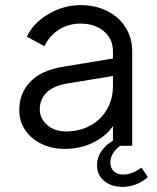

<svg xmlns="http://www.w3.org/2000/svg" viewBox="-20 -568 612 748"><path d="M55 -139Q55 -204 97.5 -249Q140 -294 226 -308L420 -340V-368Q420 -416 385 -446Q350 -476 294 -476Q246 -476 209 -452Q172 -428 153 -388L85 -425Q108 -477 167.5 -512.5Q227 -548 294 -548Q352 -548 398 -525Q444 -502 469.5 -461Q495 -420 495 -368V0H448Q410 29 410 65Q410 87 423.5 99.5Q437 112 461 112Q494 112 531 85L556 122Q512 160 457 160Q414 160 386 137Q358 114 358 76Q358 47 374 22.5Q390 -2 420 -20V-77Q393 -37 343 -12.5Q293 12 232 12Q182 12 141.5 -7.5Q101 -27 78 -61.5Q55 -96 55 -139ZM237 -56Q290 -56 332 -79Q374 -102 397 -142.5Q420 -183 420 -232V-272L244 -243Q188 -234 161.5 -207.5Q135 -181 135 -142Q135 -106 164 -81Q193 -56 237 -56Z"/></svg>

Font: Evergrow Sans 
Style: Regular
Weight: 400
Foundry: 10Web
Version: Version 1.000